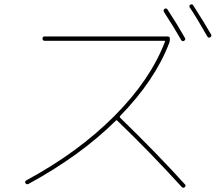

<svg xmlns="http://www.w3.org/2000/svg" viewBox="-20 -862 1040 904"><path d="M114.3 3.9Q105.5 8.8 99.6 0Q94.7 -7.8 105.5 -13.7Q347.7 -144.5 518.1 -315.4Q688.5 -486.3 756.8 -666Q758.8 -669.9 753.9 -669.9H190.4Q180.7 -669.9 180.2 -680.2Q179.7 -690.4 190.4 -690.4H769.5Q779.3 -690.4 779.8 -680.2Q780.3 -669.9 777.3 -661.1Q710 -484.4 545.9 -316.4Q542 -312.5 545.9 -307.6Q723.6 -134.8 850.6 5.9Q857.4 11.7 849.6 19.5Q843.8 25.4 835.9 18.6Q686.5 -145.5 532.2 -293.9Q528.3 -297.9 525.4 -293.9Q358.4 -128.9 114.3 3.9ZM833 -673.8Q799.8 -732.4 752 -805.7Q747.1 -814.5 754.9 -820.3Q763.7 -825.2 768.6 -817.4Q815.4 -746.1 850.6 -683.6Q855.5 -674.8 846.7 -669.9Q837.9 -665 833 -673.8ZM956.1 -690.4Q906.2 -778.3 874 -826.2Q868.2 -835 876 -839.8Q884.8 -844.7 889.6 -836.9Q937.5 -762.7 973.6 -700.2Q978.5 -691.4 969.7 -686.5Q960.9 -681.6 956.1 -690.4Z"/></svg>

Font: Rounded-X Mgen+ 1m thin
Style: Regular
Weight: 100
Designer: [Source Han Sans]
Ryoko NISHIZUKA  (kana & ideographs); Paul D. Hunt (Latin, Greek & Cyrillic); Wenlong ZHANG  (bopomofo
Version: Version 1.059.20150602